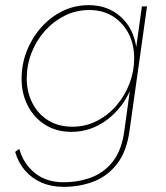

<svg xmlns="http://www.w3.org/2000/svg" viewBox="-20 -518 646 747"><path d="M227 209Q180 209 142 192.5Q104 176 77.5 145.5Q51 115 39 73L55 61Q71 119 115.5 155Q160 191 227 191Q286 191 336 172Q386 153 420 109Q454 65 464 -11L487 -178L490 -175Q459 -99 396.5 -52Q334 -5 258 -5Q200 -5 156.5 -32Q113 -59 88.5 -106Q64 -153 64 -212Q64 -268 84 -319Q104 -370 139.5 -410.5Q175 -451 222.5 -474.5Q270 -498 325 -498Q400 -498 450.5 -452Q501 -406 511 -329L509 -327L532 -493H552L484 -10Q473 71 436 119Q399 167 345 188Q291 209 227 209ZM261 -25Q313 -25 357 -47.5Q401 -70 433.5 -108Q466 -146 484 -193.5Q502 -241 502 -291Q502 -346 480 -388Q458 -430 419 -454.5Q380 -479 327 -479Q276 -479 232 -457Q188 -435 154.5 -397.5Q121 -360 102.5 -312Q84 -264 84 -213Q84 -160 106 -117Q128 -74 168 -49.5Q208 -25 261 -25Z"/></svg>

Font: Hanken Grotesk Thin
Style: Italic
Weight: 250
Italic angle: -8°
Designer: Alfredo Marco Pradil
Foundry: Hanken Design Co.
Version: Version 3.013